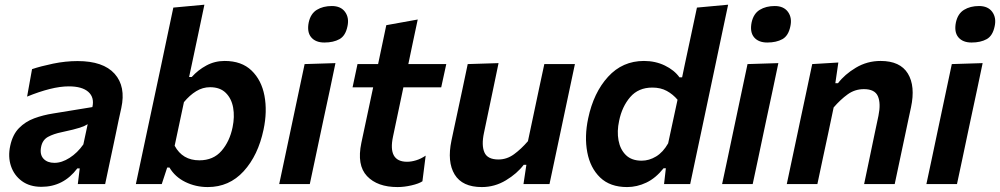

<svg xmlns="http://www.w3.org/2000/svg" viewBox="-20 -764 4151 797"><path d="M152 11.5Q103.5 11.5 71 -12.2Q38.5 -36 25.5 -74.8Q12.5 -113.5 22.5 -159Q32.5 -205.5 58.8 -232.2Q85 -259 122 -272.8Q159 -286.5 201 -293L363.5 -319.5Q372.5 -359.5 346.8 -382.5Q321 -405.5 265.5 -405.5Q230 -405.5 186.2 -394.5Q142.5 -383.5 92.5 -363L113 -477Q148.5 -489 200.2 -499.8Q252 -510.5 302 -510.5Q408.5 -510.5 455.8 -457.8Q503 -405 483.5 -315.5Q478 -291.5 472.5 -265.5Q467 -239.5 461 -210L451 -162.5Q443.5 -126.5 434.8 -86.5Q426 -46.5 416.5 0H303L311 -65H301Q243.5 11.5 152 11.5ZM206 -88Q236.5 -88 269 -108.8Q301.5 -129.5 326 -164.5L344 -248.5Q332.5 -241 311.5 -234Q290.5 -227 237 -215.5Q202.5 -208.5 179.2 -195.8Q156 -183 150.5 -153.5Q144.5 -122.5 160.5 -105.2Q176.5 -88 206 -88Z M842.5 12.5Q792.5 12.5 749.5 -8.5Q706.5 -29.5 683.5 -68.5H674L651.5 0H544Q555.5 -54 566.2 -104.5Q577 -155 590 -216.5L649 -493Q662 -555.5 674.5 -614.2Q687 -673 699.5 -732.5L828.5 -744.5Q816 -685 803 -623.2Q790 -561.5 775.5 -493.5L765 -444.5H776Q802 -473.5 836.8 -492.2Q871.5 -511 912.5 -511Q983 -511 1024.2 -471.2Q1065.5 -431.5 1077.8 -366.5Q1090 -301.5 1074 -226Q1051.5 -119 991.5 -53.2Q931.5 12.5 842.5 12.5ZM807.5 -98.5Q865.5 -98.5 899.5 -137.8Q933.5 -177 945.5 -236Q954.5 -279.5 947.8 -317.2Q941 -355 917.2 -378.5Q893.5 -402 852 -402Q821.5 -402 794.5 -385.5Q767.5 -369 743.5 -340L705 -159Q737.5 -98.5 807.5 -98.5Z M1139 0Q1150.5 -54 1161.2 -104.5Q1172 -155 1185 -217L1195.5 -266.5Q1211 -339 1222 -391.8Q1233 -444.5 1244.5 -498L1372.5 -502Q1361 -446.5 1349.8 -393.5Q1338.5 -340.5 1322.5 -266.5L1312 -217Q1299 -155 1288.2 -104.5Q1277.5 -54 1266 0ZM1326.5 -587.5Q1290 -587.5 1271.8 -609.2Q1253.5 -631 1261.5 -671Q1269.5 -707.5 1295.2 -723.2Q1321 -739 1357.5 -739Q1394.5 -739 1412.2 -714.8Q1430 -690.5 1422.5 -655.5Q1414.5 -615.5 1389.2 -601.5Q1364 -587.5 1326.5 -587.5Z M1630 12.5Q1546.5 12.5 1503.5 -33Q1460.5 -78.5 1480 -171Q1492.5 -229.5 1504 -283.8Q1515.5 -338 1529 -401.5H1443.5L1464 -498H1549.5Q1558.5 -541.5 1566.8 -580Q1575 -618.5 1583.5 -659.5L1714 -683Q1703.5 -633.5 1694.5 -591.2Q1685.5 -549 1675 -498H1832.5L1811.5 -401.5H1654.5L1611.5 -197.5Q1589 -92.5 1670 -92.5Q1687 -92.5 1707 -98.5Q1727 -104.5 1747 -118L1733.5 -11.5Q1718.5 -1.5 1688 5.5Q1657.5 12.5 1630 12.5Z M1980 12.5Q1899 12.5 1867.2 -39.8Q1835.5 -92 1854 -180.5Q1858.5 -202 1863 -223Q1867.5 -244 1873.5 -272Q1888 -340 1899.2 -392Q1910.5 -444 1921.5 -498L2049.5 -502Q2038.5 -448.5 2027.5 -396.2Q2016.5 -344 2004.5 -286.5L1989 -212.5Q1978 -161 1990.8 -131.5Q2003.5 -102 2049 -102Q2084 -102 2113.8 -123.8Q2143.5 -145.5 2171.5 -178L2194.5 -286.5Q2206.5 -343.5 2217.2 -394Q2228 -444.5 2239.5 -498H2366.5Q2355 -444 2344 -391.8Q2333 -339.5 2318.5 -271.5L2307 -217Q2294 -155.5 2283.2 -104.8Q2272.5 -54 2261 0H2153L2165 -80H2154Q2126.5 -43.5 2080 -15.5Q2033.5 12.5 1980 12.5Z M2583 12.5Q2512.5 12.5 2471.2 -27.2Q2430 -67 2417.8 -132Q2405.5 -197 2421.5 -272.5Q2444 -379.5 2504 -445.2Q2564 -511 2653 -511Q2700.5 -511 2739.8 -492Q2779 -473 2800.5 -443H2811.5L2822 -493.5Q2835 -554.5 2847.8 -614Q2860.5 -673.5 2873 -732.5L3002.5 -744.5Q2990 -685.5 2976.8 -623.2Q2963.5 -561 2949.5 -493.5L2891 -217Q2877.5 -154.5 2867 -104.2Q2856.5 -54 2845 0H2736.5L2744 -65.5H2734.5Q2702 -24.5 2663 -6Q2624 12.5 2583 12.5ZM2643.5 -97Q2674.5 -97 2703.5 -114.5Q2732.5 -132 2753.5 -169L2792.5 -350Q2773.5 -372.5 2748 -386.5Q2722.5 -400.5 2688 -400.5Q2630 -400.5 2596 -361Q2562 -321.5 2550 -262.5Q2540.5 -219 2547.5 -181.2Q2554.5 -143.5 2578.2 -120.2Q2602 -97 2643.5 -97Z M2977.5 0Q2989 -54 2999.8 -104.5Q3010.5 -155 3023.5 -217L3034 -266.5Q3049.5 -339 3060.5 -391.8Q3071.5 -444.5 3083 -498L3211 -502Q3199.5 -446.5 3188.2 -393.5Q3177 -340.5 3161 -266.5L3150.5 -217Q3137.5 -155 3126.8 -104.5Q3116 -54 3104.5 0ZM3165 -587.5Q3128.5 -587.5 3110.2 -609.2Q3092 -631 3100 -671Q3108 -707.5 3133.8 -723.2Q3159.5 -739 3196 -739Q3233 -739 3250.8 -714.8Q3268.5 -690.5 3261 -655.5Q3253 -615.5 3227.8 -601.5Q3202.5 -587.5 3165 -587.5Z M3246 0Q3257.5 -54 3268.2 -104.8Q3279 -155.5 3292 -217L3302.5 -267Q3313.5 -318.5 3326 -377Q3338.5 -435.5 3351.5 -498L3460 -504.5L3447.5 -418.5H3458.5Q3486 -455 3532.8 -483Q3579.5 -511 3635.5 -511Q3716.5 -511 3748.5 -458.8Q3780.5 -406.5 3761.5 -318Q3757 -297 3751.5 -271.5Q3746 -246 3740 -217Q3727 -155.5 3716.2 -104.8Q3705.5 -54 3694 0H3567Q3578.5 -54.5 3588.8 -104Q3599 -153.5 3611 -210.5L3626.5 -283.5Q3637 -335 3624.2 -364.5Q3611.5 -394 3566 -394Q3528.5 -394 3498.5 -372.2Q3468.5 -350.5 3440.5 -318L3418 -211Q3405.5 -153.5 3395 -103.8Q3384.5 -54 3373 0Z M3825.5 0Q3837 -54 3847.8 -104.5Q3858.5 -155 3871.5 -217L3882 -266.5Q3897.5 -339 3908.5 -391.8Q3919.5 -444.5 3931 -498L4059 -502Q4047.5 -446.5 4036.2 -393.5Q4025 -340.5 4009 -266.5L3998.5 -217Q3985.5 -155 3974.8 -104.5Q3964 -54 3952.5 0ZM4013 -587.5Q3976.5 -587.5 3958.2 -609.2Q3940 -631 3948 -671Q3956 -707.5 3981.8 -723.2Q4007.5 -739 4044 -739Q4081 -739 4098.8 -714.8Q4116.5 -690.5 4109 -655.5Q4101 -615.5 4075.8 -601.5Q4050.5 -587.5 4013 -587.5Z"/></svg>

Font: Commissioner SemiBold
Style: Italic
Weight: 600
Italic angle: -12°
Designer: Kostas Bartsokas
Foundry: Kostas Bartsokas
Version: Version 1.000; ttfautohint (v1.8.3)